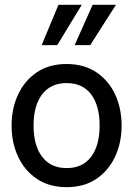

<svg xmlns="http://www.w3.org/2000/svg" viewBox="-20 -765 552 795"><path d="M256 10Q184 10 133 -24.2Q82 -58.5 55 -116.2Q28 -174 28 -245Q28 -316 55 -373.8Q82 -431.5 132.8 -465.8Q183.5 -500 256 -500Q327.5 -500 378.8 -465.8Q430 -431.5 456.8 -373.8Q483.5 -316 483.5 -245Q483.5 -174 456.5 -116.2Q429.5 -58.5 378.8 -24.2Q328 10 256 10ZM256 -69Q322 -69 357.2 -115.8Q392.5 -162.5 392.5 -245Q392.5 -328 357.2 -374.5Q322 -421 256 -421Q190 -421 154.5 -374.5Q119 -328 119 -245Q119 -162.5 154.5 -115.8Q190 -69 256 -69ZM289 -578 363.5 -745H460L353.5 -578ZM152.5 -578 222 -745H318.5L217 -578Z"/></svg>

Font: Cabin
Style: Regular
Weight: 400
Width: 4
Designer: Pablo Impallari
Foundry: Pablo Impallari. http://www.impallari.com Igino Marini. http://www.ikern.com
Version: Version 3.001